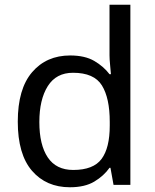

<svg xmlns="http://www.w3.org/2000/svg" viewBox="-20 -780 655 810"><path d="M275 10Q175 10 115 -59.5Q55 -129 55 -267Q55 -405 115.5 -475.5Q176 -546 276 -546Q338 -546 377.5 -523Q417 -500 442 -467H448Q447 -480 444.5 -505.5Q442 -531 442 -546V-760H530V0H459L446 -72H442Q418 -38 378 -14Q338 10 275 10ZM289 -63Q374 -63 408.5 -109.5Q443 -156 443 -250V-266Q443 -366 410 -419.5Q377 -473 288 -473Q217 -473 181.5 -416.5Q146 -360 146 -265Q146 -169 181.5 -116Q217 -63 289 -63Z"/></svg>

Font: Noto Sans Lao
Style: Regular
Weight: 400
Designer: Monotype Design Team
Foundry: Monotype Imaging Inc.
Version: Version 2.003; ttfautohint (v1.8.4.7-5d5b)